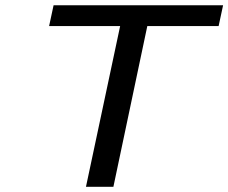

<svg xmlns="http://www.w3.org/2000/svg" viewBox="-20 -715 874 735"><path d="M168 -615.2 185.1 -694.8H834L816.9 -615.2H543.9L414.1 0H309.1L439.9 -615.2Z"/></svg>

Font: CMU Bright
Style: SemiBoldOblique
Weight: 600
Italic angle: -12°
Version: Version 0.7.0